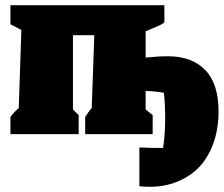

<svg xmlns="http://www.w3.org/2000/svg" viewBox="-20 -515 859 737"><path d="M20 0V-66Q34 -85 52 -100L62 -400L20 -422V-495H611V-429Q600 -420 578.5 -411.5Q557 -403 539 -395V-294Q585 -299 625 -299Q717 -299 768 -246Q819 -193 819 -86Q819 -34 806 13.5Q793 61 764 103Q731 149 676 175.5Q621 202 556 202Q545 202 534.5 201.5Q524 201 515 200V51Q540 52 561 52.5Q582 53 606 53Q611 20 612.5 -9Q614 -38 614 -63Q614 -87 613 -110.5Q612 -134 609 -159Q574 -165 539 -166V-95L566 -73V0H307V-66Q312 -73 318.5 -83Q325 -93 332 -100L342 -380H260V-95L282 -73V0Z"/></svg>

Font: Piazzolla Black
Style: Regular
Weight: 900
Designer: Juan Pablo del Peral
Foundry: Huerta Tipografica
Version: Version 1.330